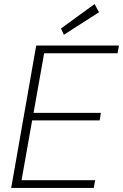

<svg xmlns="http://www.w3.org/2000/svg" viewBox="-20 -924 605 944"><path d="M35 0 158 -700H565L558 -662H197L145 -369H476L470 -332H138L86 -38H448L441 0ZM294 -753 280 -784 445 -904 467 -864Z"/></svg>

Font: DM Sans 11pt ExtraLight
Style: Italic
Weight: 250
Italic angle: -10°
Version: Version 4.004;gftools[0.9.30]